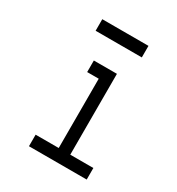

<svg xmlns="http://www.w3.org/2000/svg" viewBox="-166 -794 832 900"><g transform="rotate(30 250.0 -344.0)"><path d="M375 -625H125V-687.5H375ZM125 -62.5H250V-437.5H187.5V-500H312.5V-62.5H437.5V0H125Z"/></g></svg>

Font: 寒蝉点阵体 16px
Style: Regular
Weight: 400
Designer: Designed by Warren2060
Foundry: ChillType
Version: Version 1.000